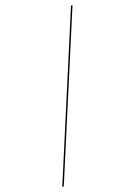

<svg xmlns="http://www.w3.org/2000/svg" viewBox="-201 -812 677 963"><g transform="rotate(-20 137.0 -330.5)"><path d="M-43 89H-35L317 -750H309Z"/></g></svg>

Font: Moniqa Ita Display
Style: Italic
Weight: 400
Italic angle: -10°
Designer: Rajesh Rajput
Foundry: Rajesh Rajput
Version: Version 1.000